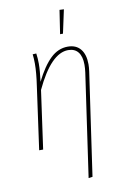

<svg xmlns="http://www.w3.org/2000/svg" viewBox="-100 -792 683 1046"><g transform="rotate(-10 241.0 -269.0)"><path d="M385 -374Q388 -397 388 -416Q388 -462 369 -486Q350 -510 314 -510Q219 -510 131 -322L86 0H64L112 -345Q123 -419 123 -469Q123 -497 120 -521L140 -522Q144 -495 144 -465Q144 -426 136 -366Q177 -448 219.5 -488.5Q262 -529 315 -529Q361 -529 385.5 -499Q410 -469 410 -415Q410 -397 407 -376L325 193L303 196ZM306 -734 330 -733 302 -603H286Z"/></g></svg>

Font: Fira Sans Extra Condensed Thin
Style: Italic
Weight: 250
Width: 3
Italic angle: -8°
Designer: Carrois Corporate & Edenspiekermann AG
Foundry: Carrois Corporate GbR & Edenspiekermann AG
Version: Version 4.203